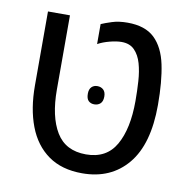

<svg xmlns="http://www.w3.org/2000/svg" viewBox="-72 -674 744 757"><g transform="rotate(10 300.0 -295.0)"><path d="M305 13Q223 13 169 -25.5Q115 -64 88.5 -133.5Q62 -203 62 -296V-592H150V-295Q150 -187 187.5 -125Q225 -63 307 -63Q389 -63 426 -128Q463 -193 463 -304Q463 -344 460.5 -383Q458 -422 449 -453.5Q440 -485 421 -504.5Q402 -524 369 -524Q349 -524 322 -517Q295 -510 275 -499V-579Q291 -586 317.5 -594.5Q344 -603 379 -603Q450 -603 487.5 -567Q525 -531 539 -464.5Q553 -398 553 -304Q553 -147 486.5 -67Q420 13 305 13ZM273 -300Q273 -318 282 -327Q291 -336 305 -336Q320 -336 329.5 -327Q339 -318 339 -300Q339 -281 329.5 -272Q320 -263 305 -263Q291 -263 282 -271.5Q273 -280 273 -300Z"/></g></svg>

Font: Noto Sans Hebrew SemiCondensed
Style: Regular
Weight: 400
Width: 4
Designer: Monotype Design Team
Foundry: Monotype Imaging Inc.
Version: Version 2.004; ttfautohint (v1.8.4.7-5d5b)